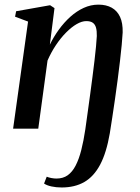

<svg xmlns="http://www.w3.org/2000/svg" viewBox="-20 -555 604 828"><path d="M246 253.5Q222 253.5 201.8 249Q181.5 244.5 170 236.5L181.5 207Q189.5 210.5 201.5 212.8Q213.5 215 223.5 215Q252 215 272 200.8Q292 186.5 306.2 159Q320.5 131.5 330.5 92.2Q340.5 53 348 2.5Q353 -32.5 358.2 -70.8Q363.5 -109 368.8 -147.8Q374 -186.5 378.8 -223.5Q383.5 -260.5 387.5 -293.5Q391.5 -326.5 394 -353.8Q396.5 -381 397.5 -399.5Q398 -421.5 394 -435.8Q390 -450 380 -457Q370 -464 352 -464Q333 -464 310.5 -451Q288 -438 264.8 -414.5Q241.5 -391 221 -360.2Q200.5 -329.5 185 -294L145 0H36.5L101 -462L45 -483L49.5 -506.5L196 -532.5L215 -520L195 -362.5Q211.5 -396.5 234 -427.5Q256.5 -458.5 283.5 -482.8Q310.5 -507 341 -521Q371.5 -535 404.5 -535Q438 -535 461.8 -521.8Q485.5 -508.5 497.8 -482Q510 -455.5 509 -415Q508 -394 505 -362.5Q502 -331 497.5 -292.2Q493 -253.5 487.5 -211.8Q482 -170 476 -128.2Q470 -86.5 464.2 -48.5Q458.5 -10.5 453.5 20Q439 104 411.8 155.2Q384.5 206.5 343.5 230Q302.5 253.5 246 253.5Z"/></svg>

Font: Merriweather 96pt Medium
Style: Italic
Weight: 500
Italic angle: -7.8°
Version: Version 2.101